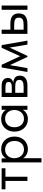

<svg xmlns="http://www.w3.org/2000/svg" viewBox="1254 -1742 728 3276"><g transform="rotate(-90 1618.0 -104.0)"><path d="M169 -375H25V-440H385V-375H241V0H169Z M485 240V-440H553V-362Q567 -395 608 -421.5Q649 -448 713 -448Q757 -448 796 -432Q835 -416 864 -386.5Q893 -357 909.5 -314.5Q926 -272 926 -220Q926 -167 908.5 -124.5Q891 -82 862 -52.5Q833 -23 794 -7.5Q755 8 713 8Q659 8 618 -15Q577 -38 557 -74V240ZM704 -381Q669 -381 642 -368.5Q615 -356 596 -335.5Q577 -315 567.5 -288.5Q558 -262 557 -233V-217Q557 -188 567 -159.5Q577 -131 595.5 -108.5Q614 -86 642 -72.5Q670 -59 706 -59Q771 -59 811 -103.5Q851 -148 851 -221Q851 -259 840 -289Q829 -319 809 -339.5Q789 -360 762 -370.5Q735 -381 704 -381Z M1223 8Q1181 8 1142 -7.5Q1103 -23 1074 -52.5Q1045 -82 1027.5 -124.5Q1010 -167 1010 -220Q1010 -272 1026.5 -314.5Q1043 -357 1072 -386.5Q1101 -416 1140 -432Q1179 -448 1223 -448Q1286 -448 1327.5 -421.5Q1369 -395 1383 -362V-440H1451V0H1383V-82Q1364 -43 1322 -17.5Q1280 8 1223 8ZM1230 -59Q1266 -59 1294 -72.5Q1322 -86 1340.5 -108.5Q1359 -131 1369 -159.5Q1379 -188 1379 -217V-233Q1378 -262 1368 -288.5Q1358 -315 1339.5 -335.5Q1321 -356 1294 -368.5Q1267 -381 1232 -381Q1200 -381 1173.5 -370.5Q1147 -360 1127 -339.5Q1107 -319 1096 -289Q1085 -259 1085 -221Q1085 -148 1125 -103.5Q1165 -59 1230 -59Z M1601 -440H1791Q1860 -440 1893 -410.5Q1926 -381 1926 -335Q1926 -297 1904.5 -273.5Q1883 -250 1846 -243Q1898 -238 1931.5 -212Q1965 -186 1965 -129Q1965 -69 1923 -34.5Q1881 0 1796 0H1601ZM1673 -208V-65H1776Q1838 -65 1865.5 -82.5Q1893 -100 1893 -138Q1893 -177 1865.5 -192.5Q1838 -208 1786 -208ZM1673 -375V-267H1773Q1813 -267 1835 -278.5Q1857 -290 1857 -321Q1857 -351 1836 -363Q1815 -375 1771 -375Z M2105 -440H2151L2297 -124L2440 -440H2486L2563 0H2495L2444 -305L2302 0H2285L2145 -299L2094 0H2028Z M2849 -291Q2937 -291 2982 -257Q3027 -223 3027 -147Q3027 -73 2982 -36.5Q2937 0 2839 0H2678V-440H2750V-291ZM3089 -440H3161V0H3089ZM2828 -65Q2855 -65 2878.5 -68Q2902 -71 2919 -79.5Q2936 -88 2945.5 -104Q2955 -120 2955 -147Q2955 -193 2924 -209.5Q2893 -226 2836 -226H2750V-65Z"/></g></svg>

Font: Tilda Sans
Style: Regular
Weight: 400
Designer: ParaType Ltd
Foundry: ParaType Ltd
Version: Version 1.009